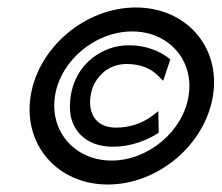

<svg xmlns="http://www.w3.org/2000/svg" viewBox="-20 -482 592 513"><path d="M62 -226C41 -95 134 11 268 11C402 11 528 -95 549 -226C570 -357 477 -462 343 -462C209 -462 83 -357 62 -226ZM127 -226C142 -321 235 -398 333 -398C431 -398 499 -321 484 -226C469 -131 376 -53 278 -53C180 -53 112 -131 127 -226ZM169 -226C166 -206 166 -189 169 -172C179 -124 218 -90 282 -90C328 -90 371 -106 402 -126L404 -128L403 -185L382 -169C357 -152 326 -141 290 -141C278 -141 266 -143 257 -147C231 -158 216 -186 222 -226C224 -238 227 -250 233 -260C249 -289 278 -311 319 -311C355 -311 382 -299 400 -282L416 -266L435 -323L433 -325C408 -345 371 -361 325 -361C306 -361 287 -358 269 -351C220 -332 179 -290 169 -226Z"/></svg>

Font: Charger Sport
Style: SeBdObl
Weight: 600
Designer: Jasper
Foundry: Cannot Into Space Fonts
Version: Version 1.1